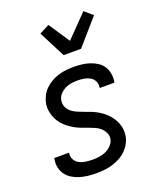

<svg xmlns="http://www.w3.org/2000/svg" viewBox="-144 -860 788 955"><g transform="rotate(-20 250.0 -382.0)"><path d="M199 8Q177 8 155.5 5.5Q134 3 113.5 -3Q93 -9 75 -20Q57 -31 44.5 -47.5Q32 -64 27.5 -85Q23 -106 27 -128L28 -135H106V-132Q103 -114 111.5 -98.5Q120 -83 135.5 -75Q151 -67 169 -64.5Q187 -62 206 -62Q223 -62 241 -64.5Q259 -67 275.5 -74.5Q292 -82 306 -96.5Q320 -111 323 -128Q326 -146 318.5 -161.5Q311 -177 299 -188Q287 -199 271.5 -205.5Q256 -212 240.5 -218Q225 -224 209 -229.5Q193 -235 178 -243Q163 -251 149.5 -260.5Q136 -270 124.5 -281.5Q113 -293 104 -306.5Q95 -320 89.5 -335.5Q84 -351 81.5 -368Q79 -385 82 -403Q86 -423 95.5 -442Q105 -461 120.5 -476Q136 -491 154.5 -501.5Q173 -512 193 -518Q213 -524 233.5 -526Q254 -528 274 -528Q295 -528 316.5 -525.5Q338 -523 357.5 -516.5Q377 -510 394.5 -499Q412 -488 423 -471.5Q434 -455 438 -434Q442 -413 439 -392L437 -385H359L360 -388Q363 -406 355.5 -421Q348 -436 334 -444Q320 -452 303 -455Q286 -458 268 -458Q252 -458 235 -455.5Q218 -453 202 -445Q186 -437 173.5 -423Q161 -409 159 -392Q156 -374 162.5 -358.5Q169 -343 182 -332Q195 -321 210 -314.5Q225 -308 241 -302Q257 -296 272.5 -290.5Q288 -285 302.5 -277.5Q317 -270 330.5 -260.5Q344 -251 355.5 -239.5Q367 -228 376.5 -214Q386 -200 392 -184.5Q398 -169 400 -152Q402 -135 399 -117Q396 -97 385 -77.5Q374 -58 358 -43Q342 -28 322.5 -18Q303 -8 282.5 -2Q262 4 241 6Q220 8 199 8ZM247 -600 175 -740 227 -767 301 -656 414 -772 457 -735 339 -600Z"/></g></svg>

Font: Iosevka Term Curly
Style: Italic
Weight: 400
Italic angle: -9°
Designer: Belleve Invis
Foundry: Belleve Invis
Version: Version 32.3.0